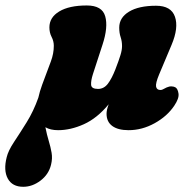

<svg xmlns="http://www.w3.org/2000/svg" viewBox="-110 -478 698 719"><path d="M80.5 -248Q91.5 -277.5 91.5 -306.5Q91.5 -324 83.2 -339.8Q75 -355.5 75 -375.5Q75 -413 112 -435.2Q149 -457.5 215 -457.5Q272.5 -457.5 284 -417Q295.5 -376.5 274 -311L238 -200.5Q230 -175.5 231.2 -160.2Q232.5 -145 257 -145Q279 -145 293.8 -164.2Q308.5 -183.5 322 -218Q335.5 -253 341.2 -272Q347 -291 347 -305.5Q347 -323 341.8 -338.8Q336.5 -354.5 336.5 -374.5Q336.5 -412 373 -434.2Q409.5 -456.5 474.5 -456.5Q531 -456.5 545.2 -415.2Q559.5 -374 532.5 -310L486 -199.5Q472 -166 474.5 -153.5Q477 -141 491 -141Q496.5 -141 501.2 -144Q506 -147 514 -150.5Q524 -155 533 -154.5Q542 -154 547.5 -150.5Q556 -145 558.5 -127.2Q561 -109.5 542.5 -82Q516 -42.5 469 -16.5Q422 9.5 371.5 9.5Q332 9.5 310.5 -6.2Q289 -22 289 -52Q289 -66.5 297 -87.5Q253.5 -35 204 -12.8Q154.5 9.5 107.5 9.5Q79 9.5 60 -1.5Q65.5 26.5 72.5 49.5Q79.5 72.5 83.2 94Q87 115.5 81 139.5Q72 175.5 41.5 198.5Q11 221.5 -23 221.5Q-64 221.5 -80.8 190.8Q-97.5 160 -85 111Q-79.5 87 -57.8 54.2Q-36 21.5 -10.2 -20Q15.5 -61.5 33.5 -112Q38.5 -135 48 -161Z"/></svg>

Font: Fraunces 144pt S100 Black
Style: Italic
Weight: 900
Italic angle: -16°
Version: Version 1.000; ttfautohint (v1.8.3)